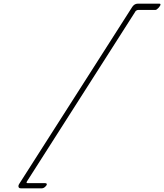

<svg xmlns="http://www.w3.org/2000/svg" viewBox="-20 -846 891 1042"><path d="M727 -826H846Q851 -826 851 -822Q851 -815 840.5 -803.5Q830 -792 823 -792H730Q726 -792 722 -790Q718 -788 716 -786L715 -784L126 139Q124 142 124 144Q124 148 130 148H224Q234 148 234 154Q234 160 225 168Q216 176 207 176H93Q80 176 80 164Q80 160 83 154L698 -809Q710 -826 727 -826Z"/></svg>

Font: Herr Von Muellerhoff
Style: Regular
Weight: 400
Designer: Alejandro Paul
Foundry: Alejandro Paul
Version: Version 1.000